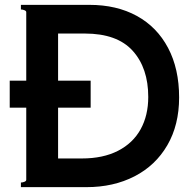

<svg xmlns="http://www.w3.org/2000/svg" viewBox="-20 -770 787 790"><path d="M717 -369Q717 -256 668.5 -172.5Q620 -89 533.5 -44.5Q447 0 336 0H66V-19Q73 -19 80.5 -22Q88 -25 88 -30V-327H20V-438H88V-720Q88 -725 80.5 -728Q73 -731 66 -731V-750H348Q460 -750 543 -704.5Q626 -659 671.5 -573Q717 -487 717 -369ZM317 -118Q404 -118 465.5 -149.5Q527 -181 558.5 -238Q590 -295 590 -371Q590 -490 526 -561Q462 -632 329 -632H219V-438H353V-327H219V-118Z"/></svg>

Font: Aoboshi One
Style: Regular
Weight: 400
Designer: IKIMOJI
Foundry: Natsumi Matsuba
Version: Version 1.000; ttfautohint (v1.8.3)